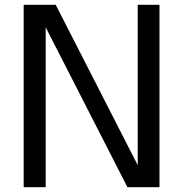

<svg xmlns="http://www.w3.org/2000/svg" viewBox="-20 -783 767 803"><path d="M171 0H79V-763H213L556 -92V-763H647V0H513L171 -669Z"/></svg>

Font: Open Sauce One
Style: Regular
Weight: 400
Designer: Alfredo Marco Pradil
Foundry: Creative Sauce Fz LLC
Version: Version 1.477